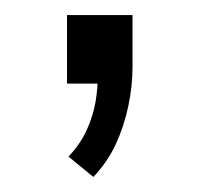

<svg xmlns="http://www.w3.org/2000/svg" viewBox="-20 -111 264 255"><path d="M104 124 71 97Q87 80 95.5 61Q104 42 107 23.5Q110 5 110 -11L123 0H69V-91H156V-22Q156 3 150.5 29.5Q145 56 134 80Q123 104 104 124Z"/></svg>

Font: Nunitoga
Style: Light
Weight: 300
Designer: Vernon Adams
Foundry: Vernon Adams
Version: Version 1.0